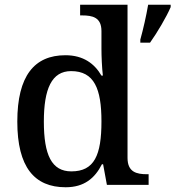

<svg xmlns="http://www.w3.org/2000/svg" viewBox="-20 -780 740 810"><path d="M257 10C335 10 380 -28 410 -87H415L431 0H607V-45H600C556 -45 518 -54 518 -114V-760H318V-715H326C370 -715 408 -707 408 -649V-574C408 -542 410 -495 414 -461H408C379 -511 332 -547 256 -547C125 -547 53 -460 53 -267C53 -75 125 10 257 10ZM572 -600H613C643 -642 682 -708 700 -750V-760H605C597 -713 584 -656 572 -613ZM281 -57C198 -57 165 -126 165 -267C165 -405 198 -480 280 -480C378 -480 408 -405 408 -268C408 -125 378 -57 281 -57Z"/></svg>

Font: Noto Serif Thai Medium
Style: Regular
Weight: 500
Designer: Monotype Design Team
Foundry: Monotype Imaging Inc.
Version: Version 1.901;PS 001.901;hotconv 1.0.88;makeotf.lib2.5.64775